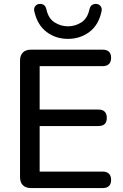

<svg xmlns="http://www.w3.org/2000/svg" viewBox="-20 -958 629 978"><path d="M138 0Q111 0 96.5 -14.5Q82 -29 82 -56V-649Q82 -676 96.5 -690.5Q111 -705 138 -705H503Q524 -705 535 -694.5Q546 -684 546 -664Q546 -643 535 -632Q524 -621 503 -621H182V-400H481Q503 -400 513.5 -389Q524 -378 524 -358Q524 -337 513.5 -326.5Q503 -316 481 -316H182V-84H503Q524 -84 535 -73Q546 -62 546 -42Q546 -21 535 -10.5Q524 0 503 0ZM326 -760Q264 -760 217.5 -795Q171 -830 155 -899Q151 -916 159.5 -926.5Q168 -937 180 -938Q191 -939 198.5 -935.5Q206 -932 210 -926Q214 -920 216 -912Q226 -864 258 -844Q290 -824 326 -824Q363 -824 394.5 -844Q426 -864 436 -912Q438 -920 442 -926Q446 -932 454 -935.5Q462 -939 472 -938Q484 -937 492.5 -926.5Q501 -916 497 -899Q482 -830 435 -795Q388 -760 326 -760Z"/></svg>

Font: Nunito SemiBold
Style: Regular
Weight: 600
Designer: Vernon Adams
Foundry: Vernon Adams
Version: Version 3.602